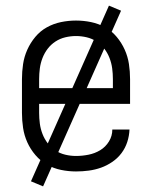

<svg xmlns="http://www.w3.org/2000/svg" viewBox="-20 -601 540 682"><path d="M250 8Q223 8 196.5 2.5Q170 -3 147 -16Q124 -29 106 -50Q88 -71 77 -95.5Q66 -120 62 -146.5Q58 -173 58 -200V-320Q58 -347 62 -373.5Q66 -400 77 -424.5Q88 -449 105.5 -470Q123 -491 146.5 -504Q170 -517 196.5 -522.5Q223 -528 250 -528Q277 -528 303.5 -522.5Q330 -517 353.5 -504Q377 -491 394.5 -470Q412 -449 423 -424.5Q434 -400 438 -373.5Q442 -347 442 -320V-232H119V-200Q119 -181 121.5 -162Q124 -143 131 -125Q138 -107 149.5 -92Q161 -77 177 -66.5Q193 -56 212 -51.5Q231 -47 250 -47Q272 -47 294.5 -51.5Q317 -56 336 -67.5Q355 -79 367 -98.5Q379 -118 379 -141H440Q439 -118 432 -96.5Q425 -75 411.5 -57Q398 -39 379 -26Q360 -13 339 -5.5Q318 2 295.5 5Q273 8 250 8ZM119 -288H381V-320Q381 -339 378.5 -358Q376 -377 369 -395Q362 -413 350.5 -428Q339 -443 323 -453.5Q307 -464 288 -468.5Q269 -473 250 -473Q231 -473 212 -468.5Q193 -464 177 -453.5Q161 -443 149.5 -428Q138 -413 131 -395Q124 -377 121.5 -358Q119 -339 119 -320ZM133 61 90 43 367 -581 410 -563Z"/></svg>

Font: Iosevka Light
Style: Regular
Weight: 300
Monospace: yes
Designer: Belleve Invis
Foundry: Belleve Invis
Version: Version 32.5.0; ttfautohint (v1.8.4)